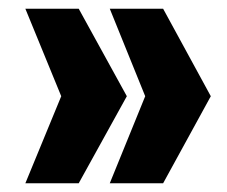

<svg xmlns="http://www.w3.org/2000/svg" viewBox="-20 -530 520 439"><path d="M38 -111 120 -310 38 -510H160L270 -310L160 -111ZM231 -111 312 -310 231 -510H353L462 -310L353 -111Z"/></svg>

Font: Saira Semi Condensed Black
Style: Regular
Weight: 900
Width: 4
Designer: Hector Gatti with collaboration of the Omnibus-Type team
Foundry: Omnibus-Type
Version: Version 1.001; ttfautohint (v1.8)